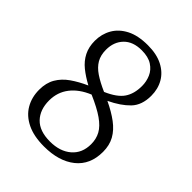

<svg xmlns="http://www.w3.org/2000/svg" viewBox="-206 -842 971 971"><g transform="rotate(45 279.5 -357.0)"><path d="M274 10Q201 10 152 -14Q103 -38 78.5 -80Q54 -122 54 -176Q54 -225 74.5 -260Q95 -295 131.5 -320.5Q168 -346 215 -367Q174 -389 143 -414Q112 -439 95 -472.5Q78 -506 78 -550Q78 -598 100.5 -637.5Q123 -677 168.5 -700.5Q214 -724 284 -724Q347 -724 390 -702Q433 -680 455 -642Q477 -604 477 -555Q477 -488 440 -449.5Q403 -411 338 -380Q391 -355 428.5 -327Q466 -299 485.5 -264Q505 -229 505 -182Q505 -90 442.5 -40Q380 10 274 10ZM278 -29Q349 -29 392 -66Q435 -103 435 -167Q435 -204 419 -233.5Q403 -263 364.5 -290Q326 -317 259 -346Q196 -320 162 -276Q128 -232 128 -173Q128 -107 165.5 -68Q203 -29 278 -29ZM294 -400Q359 -428 384 -464.5Q409 -501 409 -557Q409 -589 396.5 -618Q384 -647 355.5 -665.5Q327 -684 280 -684Q218 -684 184 -649Q150 -614 150 -558Q150 -519 166 -491.5Q182 -464 214 -442.5Q246 -421 294 -400Z"/></g></svg>

Font: Noto Serif Tibetan Light
Style: Regular
Weight: 300
Version: Version 2.103